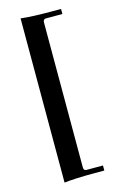

<svg xmlns="http://www.w3.org/2000/svg" viewBox="-117 -685 518 846"><g transform="rotate(-15 142.5 -261.5)"><path d="M68 113V-636Q118 -630 209 -630H251V-607H176Q163 -607 163 -592V69Q163 84 176 84H251V107H209Q118 107 68 113Z"/></g></svg>

Font: Arapey
Style: Regular
Weight: 400
Designer: Eduardo Rodriguez Tunni
Foundry: Eduardo Rodriguez Tunni
Version: Version 4.000